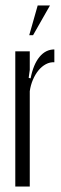

<svg xmlns="http://www.w3.org/2000/svg" viewBox="-20 -683 225 703"><path d="M89 -495V-427L85 -398L92 -396Q102 -447 124.5 -474.5Q147 -502 179 -502V-455Q163 -456 148 -448Q133 -440 121 -425.5Q109 -411 100.5 -391Q92 -371 89 -349V0H36V-495ZM87 -554 118 -663H163L101 -554Z"/></svg>

Font: Moniqa Cond Heading
Style: Regular
Weight: 400
Width: 3
Designer: Rajesh Rajput
Foundry: Rajesh Rajput
Version: Version 1.000